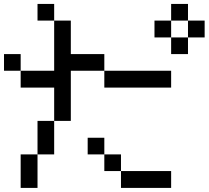

<svg xmlns="http://www.w3.org/2000/svg" viewBox="-20 -879 1040 957"><path d="M750 -692.4V-776.4H833V-692.4ZM417 -109.4V-192.4H500V-109.4ZM83 57.6V-109.4H167V-276.4H250V-109.4H167V57.6ZM0 -526.4V-609.4H83V-526.4H250V-776.4H333V-609.4H500V-526.4H333V-276.4H250V-442.4H83V-526.4ZM833 -692.4H917V-609.4H833ZM917 -692.4V-776.4H833V-859.4H917V-776.4H1000V-692.4ZM583 -26.4H500V-109.4H583ZM583 -26.4H833V57.6H583ZM500 -526.4H833V-442.4H500ZM250 -776.4H167V-859.4H250Z"/></svg>

Font: KH Dot Kodenmachou 12
Style: Regular
Weight: 400
Designer: Original version for X68000 by Keitarou Hiraki (http://hp.vector.co.jp/authors/VA000874/) / TrueType conversion by Homem
Version: Version 1.00.20150527